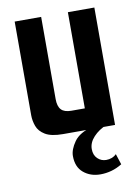

<svg xmlns="http://www.w3.org/2000/svg" viewBox="-77 -522 548 757"><g transform="rotate(-10 197.0 -144.0)"><path d="M146 0Q99 0 75 -14.5Q51 -29 43 -51Q35 -73 35 -95V-470H141V-141Q141 -112 153.5 -98.5Q166 -85 194 -85H248V-470H354V0ZM264 182Q224 182 196.5 159Q169 136 169 92Q169 66 190.5 35.5Q212 5 266 -9L321 -6Q289 7 268 29.5Q247 52 247 78Q247 102 261.5 116Q276 130 296 130Q308 130 318.5 126Q329 122 337 114L351 157Q330 170 308 176Q286 182 264 182Z"/></g></svg>

Font: Smooch Sans Thin
Style: Bold
Weight: 700
Version: Version 1.010